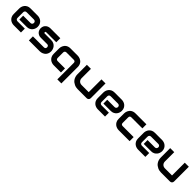

<svg xmlns="http://www.w3.org/2000/svg" viewBox="496 -2312 4262 4262"><g transform="rotate(45 2627.0 -181.5)"><path d="M627.4 -353Q627.4 -326.7 618.2 -296.1Q608.9 -265.6 588.1 -239.5Q567.4 -213.4 533.9 -195.8Q500.5 -178.2 452.6 -178.2H223.6V-298.8H452.6Q478.5 -298.8 492.7 -314.7Q506.8 -330.6 506.8 -354Q506.8 -378.9 491 -393.1Q475.1 -407.2 452.6 -407.2H223.6Q197.8 -407.2 183.6 -391.4Q169.4 -375.5 169.4 -352.1V-174.8Q169.4 -149.4 185.3 -135.3Q201.2 -121.1 224.6 -121.1H452.6V0H223.6Q197.3 0 166.7 -9.3Q136.2 -18.6 110.1 -39.3Q84 -60.1 66.4 -93.5Q48.8 -127 48.8 -174.8V-353Q48.8 -379.4 58.1 -409.9Q67.4 -440.4 88.1 -466.6Q108.9 -492.7 142.3 -510.3Q175.8 -527.8 223.6 -527.8H452.6Q479 -527.8 509.5 -518.6Q540 -509.3 566.2 -488.5Q592.3 -467.8 609.9 -434.3Q627.4 -400.9 627.4 -353Z M1223.1 -178.2Q1223.1 -145.5 1214.8 -119.4Q1206.5 -93.3 1192.9 -73.5Q1179.2 -53.7 1161.1 -39.8Q1143.1 -25.9 1123.3 -17.1Q1103.5 -8.3 1083.3 -4.2Q1063 0 1044.9 0H701.2V-127H1043.9Q1069.8 -127 1083 -140.1Q1096.2 -153.3 1096.2 -178.2Q1093.8 -229 1044.9 -229H848.1Q806.2 -229 776.9 -243.7Q747.6 -258.3 729.2 -280.3Q710.9 -302.2 702.9 -327.6Q694.8 -353 694.8 -375Q694.8 -417.5 710 -446.5Q725.1 -475.6 748 -493.7Q771 -511.7 797.9 -519.8Q824.7 -527.8 848.1 -527.8H1160.2V-400.9H849.1Q839.4 -400.9 833.7 -398.7Q828.1 -396.5 825.4 -392.8Q822.8 -389.2 822.3 -385Q821.8 -380.9 821.8 -377Q822.3 -369.1 824.7 -364.7Q827.1 -360.4 830.8 -358.4Q834.5 -356.4 839.1 -356.2Q843.8 -356 848.1 -356H1044.9Q1093.8 -356 1127.9 -338.4Q1162.1 -320.8 1183.1 -294.2Q1204.1 -267.6 1213.6 -236.3Q1223.1 -205.1 1223.1 -178.2Z M1886.2 165H1759.3V-350.1Q1759.3 -375 1746.6 -387.9Q1733.9 -400.9 1708 -400.9H1479Q1455.6 -400.9 1441.9 -386.5Q1428.2 -372.1 1428.2 -350.1V-178.2Q1428.2 -153.3 1441.4 -140.1Q1454.6 -127 1480 -127H1708V0H1479Q1452.6 0 1421.4 -9.3Q1390.1 -18.6 1363.5 -39.8Q1336.9 -61 1319.1 -95Q1301.3 -128.9 1301.3 -178.2V-350.1Q1301.3 -368.2 1305.4 -388.2Q1309.6 -408.2 1318.4 -428Q1327.1 -447.8 1341.1 -465.8Q1355 -483.9 1374.8 -497.6Q1394.5 -511.2 1420.4 -519.5Q1446.3 -527.8 1479 -527.8H1708Q1726.1 -527.8 1746.3 -523.7Q1766.6 -519.5 1786.4 -510.7Q1806.2 -502 1824.2 -488Q1842.3 -474.1 1856 -454.3Q1869.6 -434.6 1877.9 -408.7Q1886.2 -382.8 1886.2 -350.1Z M2579.6 -64Q2579.6 -50.3 2574.7 -38.6Q2569.8 -26.9 2561.3 -18.3Q2552.7 -9.8 2541.3 -4.9Q2529.8 0 2516.6 0H2229.5Q2206.1 0 2179.4 -5.4Q2152.8 -10.7 2127 -22.7Q2101.1 -34.7 2076.9 -53Q2052.7 -71.3 2034.7 -97.4Q2016.6 -123.5 2005.6 -157.7Q1994.6 -191.9 1994.6 -234.9V-527.8H2121.6V-234.9Q2121.6 -210 2130.1 -190.2Q2138.7 -170.4 2153.3 -156.2Q2168 -142.1 2187.7 -134.5Q2207.5 -127 2230.5 -127H2452.6V-527.8H2579.6Z M3266.6 -353Q3266.6 -326.7 3257.3 -296.1Q3248 -265.6 3227.3 -239.5Q3206.5 -213.4 3173.1 -195.8Q3139.6 -178.2 3091.8 -178.2H2862.8V-298.8H3091.8Q3117.7 -298.8 3131.8 -314.7Q3146 -330.6 3146 -354Q3146 -378.9 3130.1 -393.1Q3114.3 -407.2 3091.8 -407.2H2862.8Q2836.9 -407.2 2822.8 -391.4Q2808.6 -375.5 2808.6 -352.1V-174.8Q2808.6 -149.4 2824.5 -135.3Q2840.3 -121.1 2863.8 -121.1H3091.8V0H2862.8Q2836.4 0 2805.9 -9.3Q2775.4 -18.6 2749.3 -39.3Q2723.1 -60.1 2705.6 -93.5Q2688 -127 2688 -174.8V-353Q2688 -379.4 2697.3 -409.9Q2706.5 -440.4 2727.3 -466.6Q2748 -492.7 2781.5 -510.3Q2814.9 -527.8 2862.8 -527.8H3091.8Q3118.2 -527.8 3148.7 -518.6Q3179.2 -509.3 3205.3 -488.5Q3231.4 -467.8 3249 -434.3Q3266.6 -400.9 3266.6 -353Z M3863.3 0H3519Q3492.7 0 3461.4 -9.3Q3430.2 -18.6 3403.6 -39.8Q3377 -61 3359.1 -95Q3341.3 -128.9 3341.3 -178.2V-350.1Q3341.3 -368.2 3345.5 -388.2Q3349.6 -408.2 3358.4 -428Q3367.2 -447.8 3381.1 -465.8Q3395 -483.9 3414.8 -497.6Q3434.6 -511.2 3460.4 -519.5Q3486.3 -527.8 3519 -527.8H3863.3V-400.9H3519Q3494.1 -400.9 3481.2 -388.2Q3468.3 -375.5 3468.3 -349.1V-178.2Q3468.3 -153.3 3481.4 -140.1Q3494.6 -127 3520 -127H3863.3Z M4532.2 -353Q4532.2 -326.7 4522.9 -296.1Q4513.7 -265.6 4492.9 -239.5Q4472.2 -213.4 4438.7 -195.8Q4405.3 -178.2 4357.4 -178.2H4128.4V-298.8H4357.4Q4383.3 -298.8 4397.5 -314.7Q4411.6 -330.6 4411.6 -354Q4411.6 -378.9 4395.8 -393.1Q4379.9 -407.2 4357.4 -407.2H4128.4Q4102.5 -407.2 4088.4 -391.4Q4074.2 -375.5 4074.2 -352.1V-174.8Q4074.2 -149.4 4090.1 -135.3Q4106 -121.1 4129.4 -121.1H4357.4V0H4128.4Q4102.1 0 4071.5 -9.3Q4041 -18.6 4014.9 -39.3Q3988.8 -60.1 3971.2 -93.5Q3953.6 -127 3953.6 -174.8V-353Q3953.6 -379.4 3962.9 -409.9Q3972.2 -440.4 3992.9 -466.6Q4013.7 -492.7 4047.1 -510.3Q4080.6 -527.8 4128.4 -527.8H4357.4Q4383.8 -527.8 4414.3 -518.6Q4444.8 -509.3 4470.9 -488.5Q4497.1 -467.8 4514.6 -434.3Q4532.2 -400.9 4532.2 -353Z M5194.8 -64Q5194.8 -50.3 5189.9 -38.6Q5185.1 -26.9 5176.5 -18.3Q5168 -9.8 5156.5 -4.9Q5145 0 5131.8 0H4844.7Q4821.3 0 4794.7 -5.4Q4768.1 -10.7 4742.2 -22.7Q4716.3 -34.7 4692.1 -53Q4668 -71.3 4649.9 -97.4Q4631.8 -123.5 4620.8 -157.7Q4609.9 -191.9 4609.9 -234.9V-527.8H4736.8V-234.9Q4736.8 -210 4745.4 -190.2Q4753.9 -170.4 4768.6 -156.2Q4783.2 -142.1 4803 -134.5Q4822.8 -127 4845.7 -127H5067.9V-527.8H5194.8Z"/></g></svg>

Font: Audiowide
Style: Regular
Weight: 400
Version: Version 1.003